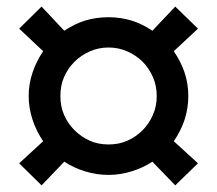

<svg xmlns="http://www.w3.org/2000/svg" viewBox="-20 -642 658 582"><path d="M309.1 -589.8Q345.2 -589.8 378.9 -579.6Q410.6 -569.8 441.9 -548.8L511.2 -622.1L580.1 -555.2L506.8 -486.8Q528.3 -455.1 539.1 -423.3Q550.8 -389.2 550.8 -351.1Q550.8 -313 539.1 -277.8Q528.3 -245.6 506.8 -213.9L580.1 -147L511.2 -80.1L441.9 -151.9Q412.6 -132.8 378.9 -122.6Q343.8 -111.8 309.1 -111.8Q272.9 -111.8 237.8 -122.6Q204.1 -132.8 174.8 -151.9L106 -80.1L38.1 -147L110.8 -213.9Q90.3 -244.1 79.1 -277.8Q66.9 -314.5 66.9 -351.1Q66.9 -387.7 79.1 -423.3Q90.3 -456.5 110.8 -486.8L38.1 -555.2L106 -622.1L174.8 -548.8Q206.1 -569.8 237.8 -579.6Q271.5 -589.8 309.1 -589.8ZM365.7 -215.3Q392.1 -227.1 412.1 -247.1Q431.2 -266.1 443.4 -293.5Q455.1 -319.8 455.1 -351.1Q455.1 -382.3 443.4 -408.7Q431.2 -436 412.1 -455.1Q393.1 -474.1 365.7 -486.3Q339.4 -498 309.1 -498Q278.8 -498 252.4 -486.3Q225.1 -474.1 206.1 -455.1Q186 -435.1 174.3 -408.7Q163.1 -383.3 163.1 -351.1Q163.1 -318.8 174.3 -293.5Q186 -267.1 206.1 -247.1Q226.1 -227.1 252.4 -215.3Q277.8 -204.1 309.1 -204.1Q340.3 -204.1 365.7 -215.3Z"/></svg>

Font: Post Grotesk Medium
Style: Medium
Weight: 500
Version: Version 1.0